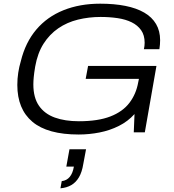

<svg xmlns="http://www.w3.org/2000/svg" viewBox="-20 -718 946 1042"><path d="M407 12Q238 12 156 -57Q74 -126 74 -257Q74 -291 79 -323.5Q84 -356 93 -386Q118 -488 177 -557.5Q236 -627 324.5 -662.5Q413 -698 524 -698Q600 -698 660.5 -686Q721 -674 763 -649.5Q805 -625 827 -587.5Q849 -550 849 -500Q849 -488 848 -476Q847 -464 845 -451H761Q763 -460 764 -469Q765 -478 765 -486Q765 -527 746 -554Q727 -581 694.5 -597Q662 -613 618.5 -619.5Q575 -626 526 -626Q462 -626 403 -611.5Q344 -597 296.5 -564.5Q249 -532 216.5 -481Q184 -430 171 -357Q168 -339 166 -324.5Q164 -310 163 -298.5Q162 -287 161.5 -278Q161 -269 161 -260Q161 -188 191.5 -144Q222 -100 277.5 -80Q333 -60 408 -60Q512 -60 579 -86Q646 -112 682.5 -160Q719 -208 730 -271L734 -290H445L458 -360H829L766 0H706L710 -99Q674 -59 625 -34.5Q576 -10 520 1Q464 12 407 12ZM308 304 315 265Q342 262 358.5 242Q375 222 381 186H340L357 92H447L432 172Q425 216 408.5 244Q392 272 367 286.5Q342 301 308 304Z"/></svg>

Font: Archivo SemiExpanded Light
Style: Italic
Weight: 300
Width: 6
Italic angle: -10°
Designer: Hector Gatti
Foundry: Omnibus-Type
Version: Version 2.001